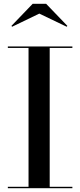

<svg xmlns="http://www.w3.org/2000/svg" viewBox="-20 -996 424 1016"><path d="M21.5 0V-7.5H131V-742.5H21.5V-750H363V-742.5H243V-7.5H363V0ZM44 -854.5 40.5 -859 153 -976H224L336.5 -859L333 -854.5L188 -924Z"/></svg>

Font: BodoniModa_28ptMedium
Style: Regular
Weight: 500
Designer: Owen Earl
Foundry: indestructible type
Version: Version 2.004